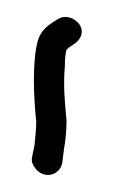

<svg xmlns="http://www.w3.org/2000/svg" viewBox="-20 -130 149 228"><path d="M18 57C17 62 19 66 22 70C32 83 51 79 54 63L56 47C58 36 59 24 59 13C57 -7 55 -29 57 -51C57 -61 58 -68 59 -71C65 -77 72 -78 76 -87C82 -101 63 -115 50 -108C38 -101 29 -95 25 -82C18 -57 20 -14 23 14C23 23 22 33 21 42Z"/></svg>

Font: Stray Cat
Style: UltCn
Weight: 400
Version: Version 1.0